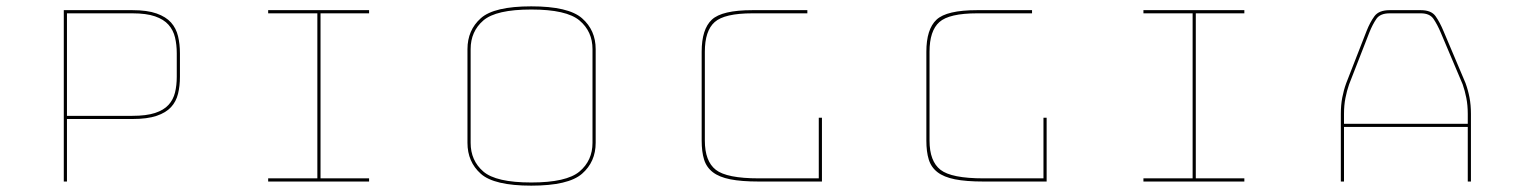

<svg xmlns="http://www.w3.org/2000/svg" viewBox="-20 -662 4815 605"><path d="M397 -287H191V-90H181V-630H397Q444 -630 473.5 -619.5Q503 -609 519 -591Q535 -573 541 -548Q547 -523 547 -494V-420Q547 -391 541 -366.5Q535 -342 519 -324.5Q503 -307 473.5 -297Q444 -287 397 -287ZM191 -297H397Q441 -297 468.5 -306Q496 -315 511 -331.5Q526 -348 531.5 -370.5Q537 -393 537 -420V-494Q537 -521 531.5 -544Q526 -567 511 -584Q496 -601 468.5 -610.5Q441 -620 397 -620H191Z M1143 -90H825V-100H980V-620H825V-630H1143V-620H990V-100H1143Z M1857 -212Q1857 -152 1814 -114.5Q1771 -77 1654 -77Q1537 -77 1495 -114.5Q1453 -152 1453 -212V-507Q1453 -567 1495 -604.5Q1537 -642 1654 -642Q1771 -642 1814 -604.5Q1857 -567 1857 -507ZM1463 -212Q1463 -156 1503 -121.5Q1543 -87 1654 -87Q1765 -87 1806 -121.5Q1847 -156 1847 -212V-507Q1847 -563 1806 -597.5Q1765 -632 1654 -632Q1543 -632 1503 -597.5Q1463 -563 1463 -507Z M2371 -90Q2316 -90 2281 -97Q2246 -104 2226 -119.5Q2206 -135 2198.5 -159.5Q2191 -184 2191 -219V-499Q2191 -570 2223 -600Q2255 -630 2351 -630H2524V-620H2351Q2263 -620 2232 -592.5Q2201 -565 2201 -499V-219Q2201 -154 2235.5 -127Q2270 -100 2371 -100H2560V-291H2570V-90Z M3079 -90Q3024 -90 2989 -97Q2954 -104 2934 -119.5Q2914 -135 2906.5 -159.5Q2899 -184 2899 -219V-499Q2899 -570 2931 -600Q2963 -630 3059 -630H3232V-620H3059Q2971 -620 2940 -592.5Q2909 -565 2909 -499V-219Q2909 -154 2943.5 -127Q2978 -100 3079 -100H3268V-291H3278V-90Z M3901 -90H3583V-100H3738V-620H3583V-630H3901V-620H3748V-100H3901Z M4215 -303V-272H4605V-303Q4605 -330 4600.5 -353Q4596 -376 4589 -396L4520 -559Q4509 -585 4497 -602.5Q4485 -620 4457 -620H4359Q4329 -620 4317 -602.5Q4305 -585 4295 -560L4231 -396Q4224 -376 4219.5 -353Q4215 -330 4215 -303ZM4605 -90V-262H4215V-90H4205V-303Q4205 -331 4209.5 -354.5Q4214 -378 4222 -400L4286 -564Q4297 -592 4311 -611Q4325 -630 4359 -630H4457Q4490 -630 4503.5 -611Q4517 -592 4529 -563L4598 -400Q4606 -378 4610.5 -354.5Q4615 -331 4615 -303V-90Z"/></svg>

Font: Bungee Hairline
Style: Regular
Weight: 400
Designer: David Jonathan Ross
Foundry: David Jonathan Ross
Version: Version 1.001;PS 1.0;hotconv 1.0.72;makeotf.lib2.5.5900